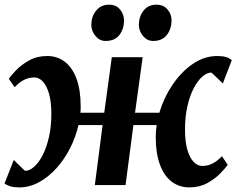

<svg xmlns="http://www.w3.org/2000/svg" viewBox="-24 -803 1026 833"><path d="M59.6 10Q36.6 10 21.4 5.5Q6.1 1 -4.4 -7L35.9 -109.2Q40.3 -104.6 46.5 -98.3Q52.8 -92.1 59.9 -85.3Q66.9 -78.5 73.4 -72.3Q79.9 -66.2 84.7 -61.8Q103.9 -61.8 123.8 -79.2Q143.7 -96.6 160.7 -129.1Q177.7 -161.7 188.2 -207.3Q198.7 -252.9 198.7 -308.8Q198.7 -361.7 188.6 -396.7Q178.4 -431.8 161.7 -449.4Q145 -467 125.2 -467Q101.1 -467 80.2 -456.5Q59.4 -445.9 39.6 -424.6L14.2 -461Q23.3 -475 45.9 -498.5Q68.5 -522 102.6 -541Q136.7 -560 180.2 -560Q225 -560 257.7 -534.7Q290.4 -509.4 308.2 -460.6Q326 -411.9 326 -341.6Q326 -334.6 325.9 -327.6Q325.7 -320.6 324.7 -313.8H428.2L461.1 -554.9H595L561.8 -313.8H667.3Q686.5 -378.8 724.3 -435Q762.1 -491.2 812.3 -525.6Q862.4 -560 918.6 -560Q941.1 -560 956.5 -555.5Q971.8 -551 981.6 -542L942.8 -440.8Q938 -445.4 931.5 -451.7Q925.1 -457.9 918 -464.7Q910.9 -471.5 904.5 -477.7Q898.2 -483.8 893 -488.2Q874 -488.2 854 -470.8Q834 -453.4 816.8 -420.9Q799.6 -388.3 789.2 -342.7Q778.7 -297.1 778.7 -241.2Q778.7 -188.7 788.8 -153.4Q799 -118.2 816.1 -100.6Q833.2 -83 853.2 -83Q877.4 -83 898.1 -93.5Q918.8 -104.1 938.8 -125.4L963.9 -88Q954.6 -74.5 932 -51Q909.4 -27.5 875.5 -8.8Q841.5 10 797.8 10Q753.2 10 720.3 -15.3Q687.5 -40.6 669.6 -89.4Q651.7 -138.1 651.7 -208.4Q651.7 -221.1 652.7 -234Q653.7 -247 655.7 -260.4H554.8L520.7 0H387.4L421.2 -260.4H316.5Q304.5 -207.9 279.7 -159.3Q254.9 -110.7 220.4 -72.7Q185.9 -34.6 145 -12.3Q104 10 59.6 10ZM433.8 -625.3Q408 -625.3 389.8 -647.4Q371.6 -669.5 372.1 -697.1Q373.1 -732.9 393.8 -757.8Q414.5 -782.7 449.1 -782.7Q480.3 -782.7 497.3 -761.4Q514.2 -740.1 514.1 -713.7Q513.9 -677.3 494.2 -651.3Q474.4 -625.3 433.8 -625.3ZM640 -625.3Q614.2 -625.3 596 -647.4Q577.9 -669.5 578.4 -697.1Q579.4 -732.9 599.5 -757.8Q619.7 -782.7 655.2 -782.7Q685.7 -782.7 703.3 -761.4Q720.8 -740.1 720.3 -713.7Q719.8 -677.3 699.9 -651.3Q680 -625.3 640 -625.3Z"/></svg>

Font: Merriweather Light
Style: Italic
Weight: 300
Italic angle: -7.8°
Designer: Eben Sorkin
Foundry: Eben Sorkin
Version: Version 2.101